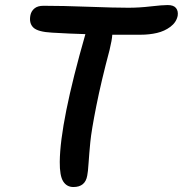

<svg xmlns="http://www.w3.org/2000/svg" viewBox="-20 -731 728 764"><path d="M272 13.2Q245.6 13.2 231.4 -9.3Q217.3 -31.7 217.8 -86.9Q219.2 -244.6 319.8 -595.2Q260.7 -596.7 187 -601.1Q130.9 -604 112.8 -621.3Q94.7 -638.7 101.1 -670.9Q104.5 -687 117.2 -697.5Q129.9 -708 152.8 -708Q228 -708 331.8 -704.1Q435.5 -700.2 491.2 -700.2Q534.2 -700.2 580.1 -705.6Q626 -710.9 647 -710.9Q670.9 -710.9 680.4 -699Q689.9 -687 687 -668Q681.6 -642.1 658.2 -624.5Q634.8 -606.9 604.5 -599.9Q574.2 -592.8 539.1 -592.8H426.8Q425.8 -572.8 416 -532.2Q382.8 -407.7 363.3 -309.6Q343.8 -211.4 339.4 -165.8Q335 -120.1 332.5 -82.8Q330.1 -45.4 327.1 -32.2Q319.3 13.2 272 13.2Z"/></svg>

Font: Shantell Sans Normal
Style: Italic
Weight: 500
Italic angle: -11.31°
Designer: Stephen Nixon, Anya Danilova, Shantell Martin
Foundry: Arrow Type
Version: Version 1.006;[559af2be0]